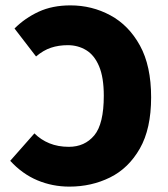

<svg xmlns="http://www.w3.org/2000/svg" viewBox="-20 -682 626 714"><path d="M238 12Q175 12 119 -11.5Q63 -35 18 -84L108 -186Q132 -162 164 -149Q196 -136 236 -136Q295 -136 330.5 -178.5Q366 -221 366 -326Q366 -394 348.5 -435.5Q331 -477 300.5 -495.5Q270 -514 232 -514Q198 -514 169.5 -504.5Q141 -495 114 -472L34 -576Q73 -615 124 -638.5Q175 -662 242 -662Q322 -662 390.5 -625Q459 -588 500.5 -512.5Q542 -437 542 -320Q542 -203 500 -129.5Q458 -56 389 -22Q320 12 238 12Z"/></svg>

Font: Source Sans 3 ExtraLight Black
Style: Regular
Weight: 900
Version: Version 3.052;hotconv 1.1.0;makeotfexe 2.6.0